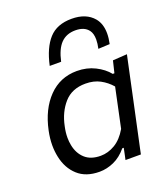

<svg xmlns="http://www.w3.org/2000/svg" viewBox="-141 -864 843 972"><g transform="rotate(-20 280.0 -378.0)"><path d="M370.5 0 375.5 -23 383.5 -61.5H375.5Q344 -23.5 305.5 -6.2Q267 11 228 11Q154.5 11 111 -28.8Q67.5 -68.5 54 -133.5Q47.5 -164 47.5 -196.5Q47.5 -233.5 56 -273.5Q78.5 -381 140.2 -444.5Q202 -508 292.5 -508Q346 -508 389.8 -486Q433.5 -464 459 -432H468L483.5 -496L560.5 -501Q547.5 -442 536 -386.5Q524 -330.5 511 -269L459 -26.5Q456 -13 453.5 0ZM261 -63Q300.5 -63 338 -85.2Q375.5 -107.5 403.5 -155.5L448.5 -368Q423.5 -397 390 -415Q356.5 -433 311.5 -433Q238.5 -433 196.5 -385.5Q154.5 -338 140 -266.5Q133 -235 133 -206.5Q133 -185 137 -165.5Q146 -119 176.8 -91Q207.5 -63 261 -63ZM434 -576Q440 -603 440 -624.5Q440 -656.5 426.5 -674.5Q404.5 -704 356 -704Q307.5 -704 278 -673.8Q248.5 -643.5 234.5 -579H173Q193 -671 236 -718.2Q279 -765.5 358 -765.5Q436 -765.5 476 -718Q502.5 -686 502.5 -634.5Q502.5 -609 496 -579Z"/></g></svg>

Font: Heraclito
Style: Italic
Weight: 400
Italic angle: -12°
Designer: Kostas Bartsokas (font) & Cristiano Sobral (main changes)
Foundry: Kostas Bartsokas (font) & Cristiano Sobral (main changes)
Version: Version 1.00;July 8, 2020;FontCreator 13.0.0.2655 64-bit